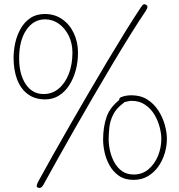

<svg xmlns="http://www.w3.org/2000/svg" viewBox="-20 -860 869 933"><path d="M629 14Q586 14 557.5 -6Q529 -26 512 -57Q495 -88 488 -121Q481 -154 481 -181Q481 -243 498 -292Q515 -341 567 -380Q574 -385 578 -386.5Q582 -388 586 -388Q589 -388 591 -385Q593 -382 593 -376Q593 -373 587.5 -366.5Q582 -360 577 -357Q545 -333 530 -303Q515 -273 511.5 -242Q508 -211 508 -184Q508 -157 514.5 -127.5Q521 -98 535.5 -71.5Q550 -45 573 -28.5Q596 -12 630 -12Q671 -12 701 -37Q731 -62 747.5 -102Q764 -142 764 -186Q764 -210 756 -241.5Q748 -273 731 -302Q714 -331 686 -350.5Q658 -370 619 -370Q611 -370 601.5 -367.5Q592 -365 581 -363Q570 -360 564.5 -363Q559 -366 559 -374Q559 -385 569 -388Q581 -393 593.5 -395Q606 -397 619 -397Q664 -397 696.5 -376Q729 -355 750 -322Q771 -289 781 -252.5Q791 -216 791 -185Q791 -151 780.5 -115.5Q770 -80 749.5 -51Q729 -22 699 -4Q669 14 629 14ZM200 -377Q149 -377 114.5 -403Q80 -429 63 -474.5Q46 -520 46 -579Q46 -614 54 -651Q62 -688 80 -720Q98 -752 127 -772Q156 -792 198 -792Q246 -792 282.5 -766.5Q319 -741 339 -698Q359 -655 359 -604Q359 -559 348 -518.5Q337 -478 316.5 -446Q296 -414 266.5 -395.5Q237 -377 200 -377ZM73 -577Q73 -499 105 -451Q137 -403 192 -403Q234 -403 265.5 -429.5Q297 -456 314.5 -501.5Q332 -547 332 -604Q332 -650 314 -686.5Q296 -723 266 -744.5Q236 -766 199 -766Q143 -766 108 -714.5Q73 -663 73 -577ZM665 -825Q673 -837 678.5 -839Q684 -841 691 -836Q696 -833 696.5 -827Q697 -821 689 -808Q655 -758 613 -690.5Q571 -623 525 -546Q479 -469 432.5 -389Q386 -309 341.5 -231Q297 -153 259 -85Q221 -17 192 36Q185 49 177.5 52Q170 55 163 51Q157 48 158.5 41Q160 34 167 20Q196 -33 234.5 -101.5Q273 -170 317.5 -247.5Q362 -325 409 -405.5Q456 -486 502 -563Q548 -640 589.5 -707Q631 -774 665 -825Z"/></svg>

Font: Playpen Sans Thin
Style: Regular
Weight: 250
Designer: Laura Meseguer, Veronika Burian, José Scaglione
Foundry: TypeTogether
Version: Version 1.001